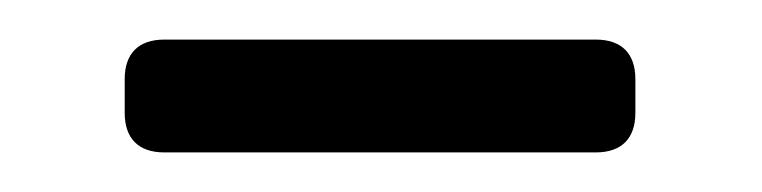

<svg xmlns="http://www.w3.org/2000/svg" viewBox="-20 -314 385 97"><path d="M63 -237H281C294 -237 301 -244 301 -257V-274C301 -287 294 -294 281 -294H63C50 -294 43 -287 43 -274V-257C43 -244 50 -237 63 -237Z"/></svg>

Font: 寒蝉锦书宋
Style: Regular
Weight: 400
Designer: 寒蝉锦书宋{Warren} 思源宋体{Ryoko NISHIZUKA 西塚涼子 (kana & ideographs); Frank Grießhammer (Latin, Greek & Cyrillic); Wenlong ZHANG 
Foundry: Adobe & ChillType
Version: Version 2.000;Glyphs 3.1.1 (3135)